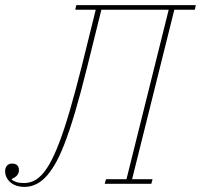

<svg xmlns="http://www.w3.org/2000/svg" viewBox="-64 -718 785 750"><path d="M32 12Q-3 12 -23.5 -6Q-44 -24 -44 -50Q-44 -62 -37 -70.5Q-30 -79 -17 -79Q10 -79 10 -53Q10 -31 -18 -19V-16Q-10 -10 1 -6.5Q12 -3 30 -3Q47 -3 63.5 -9.5Q80 -16 97 -33Q113 -49 130 -78.5Q147 -108 166.5 -158.5Q186 -209 207.5 -282Q229 -355 255 -458L310 -680H230L234 -698H701L697 -680H617L452 -18H532L527 0H345L350 -18H430L595 -680H332L277 -458Q251 -353 229 -279Q207 -205 187 -154Q167 -103 148.5 -72.5Q130 -42 112 -24Q76 12 32 12Z"/></svg>

Font: IBM Plex Serif Thin
Style: Italic
Weight: 100
Italic angle: -14°
Designer: Mike Abbink, Paul van der Laan, Pieter van Rosmalen
Foundry: Bold Monday
Version: Version 3.001